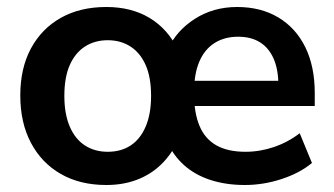

<svg xmlns="http://www.w3.org/2000/svg" viewBox="-20 -519 954 549"><path d="M284 10Q209 10 154 -21.5Q99 -53 68.5 -110.5Q38 -168 38 -246Q38 -324 68.5 -380.5Q99 -437 154 -468Q209 -499 284 -499Q356 -499 408 -467.5Q460 -436 488 -378H460Q484 -431 537 -465Q590 -499 658 -499Q726 -499 776 -469Q826 -439 853 -384Q880 -329 880 -253V-216H515V-288H792L776 -275Q776 -320 762.5 -351Q749 -382 723.5 -398Q698 -414 661 -414Q622 -414 593.5 -396Q565 -378 550 -343Q535 -308 535 -257V-250Q535 -196 550.5 -159Q566 -122 598.5 -103.5Q631 -85 682 -85Q723 -85 763 -98.5Q803 -112 837 -138L872 -53Q837 -24 785 -7Q733 10 680 10Q626 10 581.5 -4.5Q537 -19 505.5 -47.5Q474 -76 457 -116H488Q470 -77 440.5 -48.5Q411 -20 371.5 -5Q332 10 284 10ZM288 -85Q326 -85 353.5 -103Q381 -121 396.5 -157Q412 -193 412 -245Q412 -298 396.5 -333Q381 -368 353 -386Q325 -404 288 -404Q251 -404 223 -386Q195 -368 179.5 -333Q164 -298 164 -245Q164 -193 179.5 -157Q195 -121 223 -103Q251 -85 288 -85Z"/></svg>

Font: Nunito Sans 12pt ExtraLight
Style: Regular
Weight: 200
Designer: Vernon Adams
Foundry: Vernon Adams
Version: Version 3.101;gftools[0.9.27]